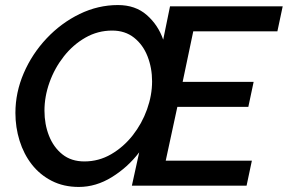

<svg xmlns="http://www.w3.org/2000/svg" viewBox="-20 -735 1139 760"><path d="M292 5Q232 5 185 -19Q138 -43 106 -84Q74 -125 57.5 -178Q41 -231 41 -288Q41 -369 74 -445.5Q107 -522 164.5 -583Q222 -644 295 -679.5Q368 -715 447 -715Q516 -715 561 -675.5Q606 -636 626 -578L653 -710H1099L1078 -611H745L703 -411H984L963 -312H682L636 -99H977L956 0H502L531 -132Q486 -73 423 -34Q360 5 292 5ZM314 -96Q371 -96 420 -124.5Q469 -153 505.5 -199.5Q542 -246 562 -302Q582 -358 582 -413Q582 -466 564 -512Q546 -558 510.5 -586Q475 -614 424 -614Q367 -614 318 -586Q269 -558 232.5 -511.5Q196 -465 176 -409Q156 -353 156 -297Q156 -243 174 -197.5Q192 -152 227 -124Q262 -96 314 -96Z"/></svg>

Font: Raleway SemiBold
Style: Italic
Weight: 600
Italic angle: -12°
Designer: Matt McInerney, Pablo Impallari, Rodrigo Fuenzalida
Foundry: Matt McInerney, Pablo Impallari, Rodrigo Fuenzalida
Version: Version 4.026